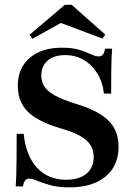

<svg xmlns="http://www.w3.org/2000/svg" viewBox="-20 -785 564 816"><path d="M275 11.3Q225.8 11.3 192.3 1.6Q158.9 -8.1 137.5 -16.9Q116.1 -25.8 103.2 -25.8Q92.7 -25.8 86.7 -17.7Q80.6 -9.7 77.4 7.3H46.8Q48.4 -12.9 49.2 -39.9Q50 -66.9 50.4 -109.7Q50.8 -152.4 50.8 -216.1H80.6Q90.3 -122.6 137.5 -71.8Q184.7 -21 261.3 -21Q316.1 -21 347.2 -46.8Q378.2 -72.6 378.2 -117.7Q378.2 -146.8 364.1 -169Q350 -191.1 318.5 -208.5Q287.1 -225.8 234.7 -240.3Q172.6 -258.9 132.7 -283.5Q92.7 -308.1 74.2 -342.3Q55.6 -376.6 55.6 -420.2Q55.6 -495.2 106 -538.7Q156.5 -582.3 242.7 -582.3Q288.7 -582.3 318.1 -573Q347.6 -563.7 366.9 -554.4Q386.3 -545.2 400 -545.2Q411.3 -545.2 417.3 -552.8Q423.4 -560.5 426.6 -578.2H456.5Q454.8 -559.7 454 -537.1Q453.2 -514.5 452.8 -479.4Q452.4 -444.4 452.4 -387.1H421.8Q416.1 -437.1 393.1 -473.8Q370.2 -510.5 335.5 -530.6Q300.8 -550.8 256.5 -550.8Q208.9 -550.8 182.3 -527.4Q155.6 -504 155.6 -463.7Q155.6 -436.3 169.8 -415.7Q183.9 -395.2 216.1 -377.8Q248.4 -360.5 303.2 -343.5Q366.9 -324.2 406.9 -299.2Q446.8 -274.2 465.3 -240.3Q483.9 -206.5 483.9 -161.3Q483.9 -80.6 428.6 -34.7Q373.4 11.3 275 11.3ZM117.7 -620.2 105.6 -637.1 255.6 -764.5H284.7L427.4 -637.9L415.3 -621L205.6 -700L275.8 -708.1Z"/></svg>

Font: Playfair 5pt SemiExpanded Light
Style: Bold
Weight: 700
Version: Version 2.203